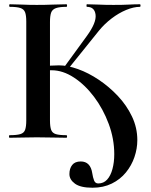

<svg xmlns="http://www.w3.org/2000/svg" viewBox="-20 -645 707 899"><path d="M413 234Q357 234 331 215Q305 196 305 170Q305 144 318 127.5Q331 111 358 111Q381 111 394.5 125Q408 139 412 166Q415 186 420.5 200Q426 214 440 214Q465 214 481.5 196Q498 178 506.5 146.5Q515 115 515 77Q515 5 489 -65Q463 -135 420.5 -191.5Q378 -248 326 -282Q274 -316 222 -316Q212 -316 196 -315.5Q180 -315 163 -313L160 -333Q189 -336 213.5 -337.5Q238 -339 256 -339Q296 -339 345 -321.5Q394 -304 442.5 -271.5Q491 -239 532 -195.5Q573 -152 598 -99.5Q623 -47 623 11Q623 51 609.5 90.5Q596 130 569.5 162.5Q543 195 503.5 214.5Q464 234 413 234ZM25 0Q22 0 22 -6Q22 -12 25 -12Q58 -12 75 -17Q92 -22 97.5 -37Q103 -52 103 -81V-544Q103 -573 97.5 -587.5Q92 -602 75.5 -607.5Q59 -613 26 -613Q23 -613 23 -619Q23 -625 26 -625Q52 -625 84 -623.5Q116 -622 152 -622Q193 -622 228.5 -623.5Q264 -625 291 -625Q294 -625 294 -619Q294 -613 291 -613Q259 -613 242 -607Q225 -601 219.5 -586Q214 -571 214 -542V-81Q214 -52 219.5 -37Q225 -22 241.5 -17Q258 -12 291 -12Q294 -12 294 -6Q294 0 291 0Q263 0 228 -1Q193 -2 152 -2Q116 -2 83.5 -1Q51 0 25 0ZM295 -317 277 -326 387 -477Q432 -539 427.5 -576Q423 -613 387 -613Q385 -613 385 -619Q385 -625 387 -625Q411 -625 441 -623.5Q471 -622 511 -622Q557 -622 583.5 -623.5Q610 -625 635 -625Q638 -625 638 -619Q638 -613 635 -613Q606 -613 571 -598.5Q536 -584 502.5 -558.5Q469 -533 443 -501Z"/></svg>

Font: Cormorant Garamond Light
Style: Regular
Weight: 300
Designer: Christian Thalmann (Catharsis Fonts)
Foundry: Catharsis Fonts
Version: Version 4.001